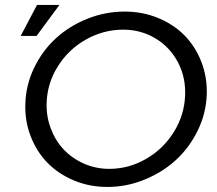

<svg xmlns="http://www.w3.org/2000/svg" viewBox="-20 -753 880 780"><path d="M486.5 -706Q559 -706 622.2 -680Q685.5 -654 729.5 -609.2Q773.5 -564.5 797.8 -502.2Q822 -440 820 -370Q817.5 -293.5 783.8 -223.8Q750 -154 695.5 -103.8Q641 -53.5 567.8 -23.5Q494.5 6.5 416 6.5Q343.5 6.5 280.2 -20Q217 -46.5 173 -91.5Q129 -136.5 104.8 -199Q80.5 -261.5 83 -331.5Q85 -408 118.8 -477.8Q152.5 -547.5 206.8 -597.2Q261 -647 334.2 -676.5Q407.5 -706 486.5 -706ZM128.5 -607H64L130.5 -733H221.5ZM480.5 -632.5Q401 -632.5 330.2 -593Q259.5 -553.5 216 -485.2Q172.5 -417 169.5 -336.5Q167.5 -281 186.2 -231.2Q205 -181.5 239 -145.5Q273 -109.5 321.2 -88.2Q369.5 -67 424 -67Q502.5 -67 572.5 -107Q642.5 -147 685.8 -216Q729 -285 732 -365.5Q735 -439 702.8 -500.2Q670.5 -561.5 611.5 -597Q552.5 -632.5 480.5 -632.5Z"/></svg>

Font: Argentum Sans Light
Style: Italic
Weight: 300
Italic angle: -11.3°
Designer: Julieta Ulanovsky (font), Owen Earl (portions from Jones font), Cristiano Sobral (main changes and remaster)
Foundry: Julieta Ulanovsky (font), Owen Earl (portions from Jones font), Cristiano Sobral (main changes and remaster)
Version: Version 3.127